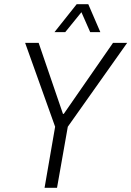

<svg xmlns="http://www.w3.org/2000/svg" viewBox="-20 -889 622 909"><path d="M191 0 241 -289 99 -686H163L278 -350H282L515 -686H582L301 -289L250 0ZM238 -737 343 -869H398L455 -737H407L355 -855L384 -854L289 -737Z"/></svg>

Font: Archivo Condensed ExtraLight
Style: Italic
Weight: 250
Width: 3
Italic angle: -10°
Designer: Hector Gatti
Foundry: Omnibus-Type
Version: Version 2.001